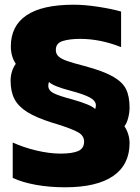

<svg xmlns="http://www.w3.org/2000/svg" viewBox="-20 -785 595 815"><path d="M34 -30V-180Q80 -159 135 -146Q190 -133 237 -133Q287 -133 312 -144Q337 -155 337 -184Q337 -209 311.5 -223.5Q286 -238 222 -258Q204 -263 199 -265Q133 -286 95.5 -309.5Q58 -333 41.5 -364.5Q25 -396 25 -443Q25 -463 31 -482Q37 -501 47 -514Q26 -546 26 -588Q26 -675 92.5 -720Q159 -765 293 -765Q340 -765 398 -756Q456 -747 494 -736V-585Q406 -620 320 -620Q276 -620 246.5 -611Q217 -602 217 -573Q217 -556 228.5 -545.5Q240 -535 264 -526.5Q288 -518 338 -505Q417 -484 458.5 -460.5Q500 -437 515 -406.5Q530 -376 530 -328Q530 -307 524 -284Q518 -261 508 -249Q518 -235 524 -216Q530 -197 530 -178Q530 -86 460.5 -38Q391 10 256 10Q190 10 132 -0.5Q74 -11 34 -30ZM387 -338Q387 -357 361.5 -371Q336 -385 279 -400Q206 -419 188 -437Q185 -431 185 -421Q185 -401 207.5 -389.5Q230 -378 287 -363Q368 -340 384 -322Q387 -330 387 -338Z"/></svg>

Font: Kanit Bold
Style: Regular
Weight: 700
Designer: Katatrad Team
Foundry: CadsonDemak
Version: Version 1.000